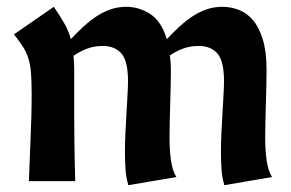

<svg xmlns="http://www.w3.org/2000/svg" viewBox="-20 -532 854 564"><path d="M639 12Q632 -11 630.5 -38Q629 -65 629 -85Q629 -113 630.5 -142.5Q632 -172 633.5 -199.5Q635 -227 636.5 -251.5Q638 -276 638 -294Q638 -353 618.5 -375Q599 -397 564 -397Q538 -397 517 -389Q496 -381 479 -369Q482 -349 482 -326Q482 -312 481.5 -285Q481 -258 480 -227.5Q479 -197 478.5 -169Q478 -141 478 -126Q478 -93 482 -62.5Q486 -32 498 -12L357 12Q350 -11 348.5 -38Q347 -65 347 -85Q347 -113 348.5 -142.5Q350 -172 351.5 -199.5Q353 -227 354.5 -251.5Q356 -276 356 -294Q356 -353 336.5 -375Q317 -397 282 -397Q256 -397 234.5 -388.5Q213 -380 196 -368Q198 -348 198 -325Q198 -302 198 -271Q198 -225 198 -188Q198 -151 198.5 -119Q199 -87 199.5 -58.5Q200 -30 201 0H65Q66 -24 67 -54Q68 -84 69.5 -117.5Q71 -151 72 -186.5Q73 -222 73 -255Q73 -294 71 -318.5Q69 -343 63 -361.5Q57 -380 47 -395.5Q37 -411 21 -431L138 -512Q158 -483 170 -461.5Q182 -440 188 -417Q203 -433 221 -450Q239 -467 259 -481Q279 -495 302 -503.5Q325 -512 351 -512Q388 -512 421 -491Q454 -470 470 -417Q485 -433 503 -450Q521 -467 541 -481Q561 -495 584 -503.5Q607 -512 633 -512Q658 -512 681.5 -503Q705 -494 723 -473Q741 -452 752 -416Q763 -380 763 -326Q763 -312 762.5 -285Q762 -258 761 -227.5Q760 -197 759.5 -169Q759 -141 759 -126Q759 -93 763 -62.5Q767 -32 779 -12Z"/></svg>

Font: Cantora One
Style: Regular
Weight: 400
Designer: Pablo Impallari, Rodrigo Fuenzalida
Foundry: Pablo Impallari
Version: Version 1.002; ttfautohint (v0.8) -G 200 -r 50